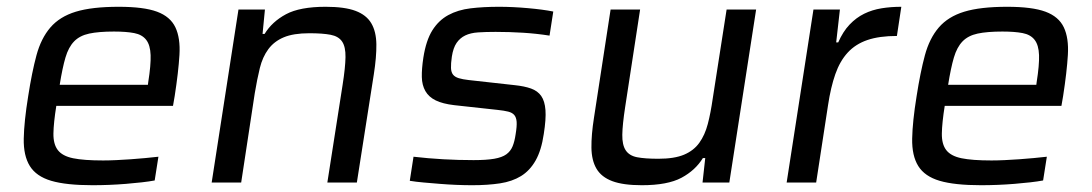

<svg xmlns="http://www.w3.org/2000/svg" viewBox="-20 -538 3218 566"><path d="M253 8Q175 8 131 -5Q87 -18 68 -48.5Q49 -79 50 -129.5Q51 -180 63 -254Q74 -325 87.5 -375Q101 -425 128.5 -457Q156 -489 203.5 -503.5Q251 -518 330 -518Q404 -518 443 -503.5Q482 -489 497 -457.5Q512 -426 509 -376Q506 -326 495 -255L490 -226H146Q138 -176 137.5 -144.5Q137 -113 150.5 -95.5Q164 -78 195.5 -71.5Q227 -65 284 -65Q302 -65 323 -66Q344 -67 365.5 -68.5Q387 -70 408 -72Q429 -74 447 -76L436 -6Q420 -3 398 -0.5Q376 2 351.5 4Q327 6 302 7Q277 8 253 8ZM416 -288 417 -296Q425 -346 424 -375.5Q423 -405 411 -420.5Q399 -436 375.5 -440.5Q352 -445 316 -445Q271 -445 243 -439Q215 -433 198.5 -416Q182 -399 173 -368.5Q164 -338 156 -288Z M945 0 990 -288Q998 -339 998.5 -369.5Q999 -400 988.5 -415.5Q978 -431 954.5 -435.5Q931 -440 892 -440Q845 -440 816.5 -428Q788 -416 771 -393Q754 -370 746 -337.5Q738 -305 731 -263L691 0H604L683 -510H761L754 -438H760Q782 -474 823 -496Q864 -518 940 -518Q996 -518 1028 -506Q1060 -494 1074.5 -469.5Q1089 -445 1089.5 -407.5Q1090 -370 1082 -319L1032 0Z M1372 8Q1350 8 1325.5 7Q1301 6 1276.5 4Q1252 2 1229 0Q1206 -2 1188 -5L1199 -76Q1242 -71 1286.5 -68.5Q1331 -66 1376 -66Q1414 -66 1437 -70Q1460 -74 1472.5 -83Q1485 -92 1491 -106.5Q1497 -121 1500 -142Q1504 -166 1503 -179Q1502 -192 1496 -199Q1490 -206 1478 -209Q1466 -212 1447 -214L1319 -228Q1285 -232 1264.5 -242Q1244 -252 1234 -269.5Q1224 -287 1223.5 -311Q1223 -335 1228 -368Q1236 -419 1254.5 -448.5Q1273 -478 1301.5 -493.5Q1330 -509 1367.5 -513.5Q1405 -518 1451 -518Q1491 -518 1536 -514Q1581 -510 1611 -504L1600 -433Q1562 -439 1522 -441.5Q1482 -444 1441 -444Q1412 -444 1389.5 -442.5Q1367 -441 1351.5 -433.5Q1336 -426 1326 -411.5Q1316 -397 1312 -371Q1309 -350 1309.5 -337.5Q1310 -325 1315.5 -318Q1321 -311 1332.5 -307.5Q1344 -304 1362 -302L1497 -287Q1526 -284 1545.5 -277Q1565 -270 1575.5 -255Q1586 -240 1588 -213.5Q1590 -187 1583 -143Q1576 -95 1559 -65Q1542 -35 1516 -19Q1490 -3 1454 2.5Q1418 8 1372 8Z M2051 0 2059 -72H2052Q2030 -36 1989 -14Q1948 8 1872 8Q1817 8 1785 -4Q1753 -16 1738.5 -40.5Q1724 -65 1723.5 -102.5Q1723 -140 1731 -191L1780 -510H1867L1823 -223Q1815 -171 1814.5 -141Q1814 -111 1824.5 -95Q1835 -79 1858 -74.5Q1881 -70 1921 -70Q1968 -70 1996.5 -82Q2025 -94 2041.5 -117Q2058 -140 2066.5 -172.5Q2075 -205 2081 -247L2122 -510H2209L2130 0Z M2299 0 2378 -510H2456L2445 -413H2451Q2465 -445 2484.5 -465.5Q2504 -486 2527.5 -497.5Q2551 -509 2578.5 -513.5Q2606 -518 2637 -518L2624 -432Q2572 -432 2537 -420Q2502 -408 2479 -383Q2456 -358 2442.5 -319.5Q2429 -281 2421 -228L2386 0Z M2872 8Q2794 8 2750 -5Q2706 -18 2687 -48.5Q2668 -79 2669 -129.5Q2670 -180 2682 -254Q2693 -325 2706.5 -375Q2720 -425 2747.5 -457Q2775 -489 2822.5 -503.5Q2870 -518 2949 -518Q3023 -518 3062 -503.5Q3101 -489 3116 -457.5Q3131 -426 3128 -376Q3125 -326 3114 -255L3109 -226H2765Q2757 -176 2756.5 -144.5Q2756 -113 2769.5 -95.5Q2783 -78 2814.5 -71.5Q2846 -65 2903 -65Q2921 -65 2942 -66Q2963 -67 2984.5 -68.5Q3006 -70 3027 -72Q3048 -74 3066 -76L3055 -6Q3039 -3 3017 -0.5Q2995 2 2970.5 4Q2946 6 2921 7Q2896 8 2872 8ZM3035 -288 3036 -296Q3044 -346 3043 -375.5Q3042 -405 3030 -420.5Q3018 -436 2994.5 -440.5Q2971 -445 2935 -445Q2890 -445 2862 -439Q2834 -433 2817.5 -416Q2801 -399 2792 -368.5Q2783 -338 2775 -288Z"/></svg>

Font: Azeri Sans
Style: Italic
Weight: 400
Designer: Hector Gatti & Omnibus-Type (original fonts) / Cristiano Sobral (main changes and remastering)
Foundry: Omnibus-Type
Version: Version 0.07;August 21, 2020;FontCreator 13.0.0.2681 64-bit;